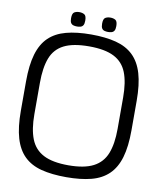

<svg xmlns="http://www.w3.org/2000/svg" viewBox="-103 -1053 960 1145"><g transform="rotate(10 377.0 -480.5)"><path d="M377 11Q289 11 225.5 -5.5Q162 -22 121.5 -61.5Q81 -101 61.5 -167Q42 -233 42 -332V-510Q42 -609 61.5 -675Q81 -741 121.5 -780Q162 -819 225.5 -836Q289 -853 377 -853Q464 -853 527.5 -836.5Q591 -820 632 -780.5Q673 -741 692.5 -675Q712 -609 712 -510V-332Q712 -233 692.5 -167Q673 -101 632 -61.5Q591 -22 527.5 -5.5Q464 11 377 11ZM377 -61Q473 -61 528 -89.5Q583 -118 606 -176.5Q629 -235 629 -326V-516Q629 -608 606 -666.5Q583 -725 528 -753Q473 -781 377 -781Q280 -781 225 -753Q170 -725 147.5 -666.5Q125 -608 125 -516V-326Q125 -235 148 -176.5Q171 -118 226 -89.5Q281 -61 377 -61ZM472 -885Q460 -885 450 -888Q440 -891 434.5 -900Q429 -909 429 -928Q429 -957 441.5 -964.5Q454 -972 472 -972Q490 -972 502.5 -964.5Q515 -957 515 -928Q515 -909 509.5 -900Q504 -891 494 -888Q484 -885 472 -885ZM284 -885Q272 -885 262 -888Q252 -891 246.5 -900Q241 -909 241 -928Q241 -957 253.5 -964.5Q266 -972 284 -972Q302 -972 314.5 -964.5Q327 -957 327 -928Q327 -909 321.5 -900Q316 -891 306 -888Q296 -885 284 -885Z"/></g></svg>

Font: Matangi Medium
Style: Regular
Weight: 500
Designer: Prashant Pant
Foundry: The Graphic Ant
Version: Version 3.002